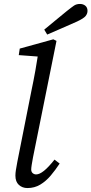

<svg xmlns="http://www.w3.org/2000/svg" viewBox="-20 -939 463 972"><path d="M119 13Q93 13 75.5 -3Q58 -19 58 -50Q58 -63 60.5 -78.5Q63 -94 68 -121L139 -479Q150 -531 159 -581.5Q168 -632 176 -684L196 -651L75 -660L80 -693L250 -740L266 -732L147 -142Q143 -120 140.5 -104.5Q138 -89 138 -81Q138 -69 145.5 -62.5Q153 -56 163 -56Q180 -56 203 -74.5Q226 -93 256 -131L282 -111Q261 -79 237 -50.5Q213 -22 184 -4.5Q155 13 119 13ZM204 -789Q233 -813 261 -836Q289 -859 317 -882Q342 -902 354.5 -910.5Q367 -919 385 -919Q401 -919 412 -910Q423 -901 423 -884Q423 -870 413.5 -858Q404 -846 370 -830Q333 -813 295 -797Q257 -781 219 -764Z"/></svg>

Font: Source Serif 4 18pt
Style: Italic
Weight: 400
Italic angle: -12°
Designer: Frank Grießhammer
Foundry: Adobe Systems Incorporated
Version: Version 4.004;hotconv 1.0.116;makeotfexe 2.5.65601